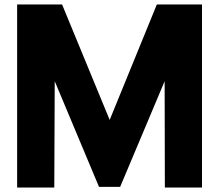

<svg xmlns="http://www.w3.org/2000/svg" viewBox="-20 -843 967 863"><path d="M57 0H224L226 -478L425 -3H520L720 -478L721 0H888V-823H685L473 -304L259 -823H57Z"/></svg>

Font: Rabbid Highway Sign IV
Style: Bd
Weight: 400
Foundry: Cannot Into Space Fonts
Version: Version 0.277